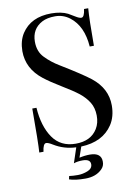

<svg xmlns="http://www.w3.org/2000/svg" viewBox="-98 -782 736 1033"><g transform="rotate(-10 270.0 -265.5)"><path d="M329.6 64.9Q391.1 65.4 391.1 114.3Q391.6 138.7 374 155.3Q340.8 188 283.7 188Q227.1 188 195.3 176.8L199.2 159.2Q219.7 162.1 246.6 162.1Q273.4 162.1 300.3 151.4Q327.1 140.6 327.1 117.2Q327.1 88.9 285.2 88.9Q256.8 88.9 236.3 96.2L263.7 13.7Q197.3 11.2 142.1 -22.9Q119.6 -37.1 107.9 -37.1Q91.3 -37.1 85.9 6.8H63Q66.9 -47.9 66.9 -232.9H89.8Q96.7 -130.9 139.6 -68.4Q182.6 -5.9 265.1 -5.9Q347.7 -5.9 383.8 -64.5Q402.3 -94.7 401.9 -135.7Q401.4 -177.7 382.8 -208Q364.3 -238.3 332 -264.2Q299.8 -289.1 243.2 -323.2Q186.5 -357.4 150.4 -385.7Q67.9 -450.2 67.9 -545.9Q68.4 -602.5 93.8 -641.6Q144.5 -719.2 255.9 -719.2Q311 -718.8 345.7 -701.2Q360.4 -693.4 380.4 -680.7Q400.4 -668 412.1 -668Q428.7 -668 434.1 -711.9H457Q452.1 -653.3 452.1 -507.8H429.2Q420.9 -621.1 353.5 -672.9Q318.4 -700.2 273.9 -700.2Q230 -700.2 202.1 -685.5Q143.1 -654.3 143.1 -584Q143.1 -529.8 175.8 -496.6Q208 -462.9 252 -436.5Q367.2 -366.2 410.6 -332Q491.2 -268.1 491.2 -175.8Q491.2 -114.3 462.9 -71.3Q409.2 9.8 291 14.2L271 71.8Q300.8 64.9 329.6 64.9Z"/></g></svg>

Font: PlayfairDisplay-Regular
Style: Regular
Weight: 400
Designer: Claus Eggers Sørensen
Foundry: Claus Eggers Sørensen
Version: Version 1.002;PS 001.002;hotconv 1.0.70;makeotf.lib2.5.58329